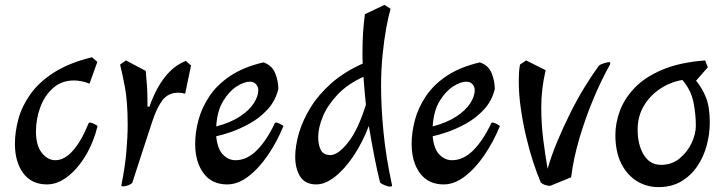

<svg xmlns="http://www.w3.org/2000/svg" viewBox="-20 -732 2971 785"><path d="M172 22Q109 22 75 -24Q41 -70 41 -144Q41 -192 55 -244.5Q69 -297 104 -346.5Q139 -396 200.5 -435.5Q262 -475 356 -498L378 -479L346 -390Q313 -403 282 -403Q232 -403 197 -372Q162 -341 144.5 -293Q127 -245 127 -195Q127 -137 151 -107Q175 -77 206 -77Q244 -77 278.5 -116.5Q313 -156 341 -225Q343 -231 348 -231Q353 -231 362.5 -226.5Q372 -222 379 -217Q363 -151 330.5 -96.5Q298 -42 256.5 -10Q215 22 172 22Z M484 30Q476 30 476 26Q491 -48 496.5 -110Q502 -172 502 -222Q502 -317 490.5 -377Q479 -437 471 -468L495 -485L576 -442Q579 -411 581 -379.5Q583 -348 583 -315V-296H591Q644 -446 740 -483L761 -464L737 -349Q730 -351 722.5 -352Q715 -353 709 -353Q668 -353 644.5 -322.5Q621 -292 602 -233.5Q583 -175 555 -90L521 15Q515 22 503 26Q491 30 484 30Z M909 22Q846 22 812 -24Q778 -70 778 -144Q778 -191 791.5 -241.5Q805 -292 836.5 -339Q868 -386 922 -422Q976 -458 1057 -477Q1092 -465 1105 -433Q1118 -401 1118 -368Q1106 -319 1073.5 -284Q1041 -249 1000 -226.5Q959 -204 922 -191.5Q885 -179 864 -175Q869 -123 891.5 -100Q914 -77 943 -77Q989 -77 1029 -116.5Q1069 -156 1102 -225Q1104 -231 1109 -231Q1114 -231 1123 -226.5Q1132 -222 1139 -217Q1112 -151 1074.5 -96.5Q1037 -42 994.5 -10Q952 22 909 22ZM864 -215Q924 -231 962 -256.5Q1000 -282 1018 -310.5Q1036 -339 1036 -363Q1036 -377 1027 -387.5Q1018 -398 1001 -398Q978 -398 947.5 -378.5Q917 -359 892.5 -319Q868 -279 864 -215Z M1575 31Q1568 31 1554.5 26Q1541 21 1534 14Q1522 -33 1510.5 -92Q1499 -151 1488 -217Q1461 -147 1424.5 -93Q1388 -39 1348.5 -8.5Q1309 22 1273 22Q1228 22 1207.5 -10Q1187 -42 1187 -91Q1187 -135 1202 -187Q1217 -239 1249.5 -292Q1282 -345 1334.5 -391.5Q1387 -438 1463 -472Q1462 -484 1462 -496.5Q1462 -509 1462 -521Q1462 -561 1464.5 -599.5Q1467 -638 1472 -674L1552 -712L1577 -696Q1568 -666 1559 -616.5Q1550 -567 1544 -506Q1538 -445 1538 -379Q1538 -294 1548 -191.5Q1558 -89 1583 26Q1583 31 1575 31ZM1331 -98Q1362 -98 1403 -149.5Q1444 -201 1476 -304Q1473 -333 1470.5 -361.5Q1468 -390 1466 -418Q1400 -388 1359 -344Q1318 -300 1299.5 -254.5Q1281 -209 1281 -172Q1281 -140 1291.5 -119Q1302 -98 1331 -98Z M1794 22Q1731 22 1697 -24Q1663 -70 1663 -144Q1663 -191 1676.5 -241.5Q1690 -292 1721.5 -339Q1753 -386 1807 -422Q1861 -458 1942 -477Q1977 -465 1990 -433Q2003 -401 2003 -368Q1991 -319 1958.5 -284Q1926 -249 1885 -226.5Q1844 -204 1807 -191.5Q1770 -179 1749 -175Q1754 -123 1776.5 -100Q1799 -77 1828 -77Q1874 -77 1914 -116.5Q1954 -156 1987 -225Q1989 -231 1994 -231Q1999 -231 2008 -226.5Q2017 -222 2024 -217Q1997 -151 1959.5 -96.5Q1922 -42 1879.5 -10Q1837 22 1794 22ZM1749 -215Q1809 -231 1847 -256.5Q1885 -282 1903 -310.5Q1921 -339 1921 -363Q1921 -377 1912 -387.5Q1903 -398 1886 -398Q1863 -398 1832.5 -378.5Q1802 -359 1777.5 -319Q1753 -279 1749 -215Z M2229 28Q2222 28 2210 24.5Q2198 21 2191 14Q2175 -23 2159 -72.5Q2143 -122 2130 -178Q2117 -234 2109 -291Q2101 -348 2101 -400Q2101 -418 2102 -435Q2103 -452 2106 -468L2131 -485L2211 -445Q2193 -370 2193 -293Q2193 -226 2201 -162Q2209 -98 2219 -42Q2234 -95 2258 -152.5Q2282 -210 2310.5 -267.5Q2339 -325 2370 -375.5Q2401 -426 2429 -464Q2437 -470 2451 -474Q2465 -478 2472 -478Q2475 -478 2475 -474Q2475 -473 2474.5 -471.5Q2474 -470 2474 -468Q2439 -406 2406.5 -328.5Q2374 -251 2349.5 -168.5Q2325 -86 2315 -7Z M2672 33Q2624 33 2584 8.5Q2544 -16 2520 -63.5Q2496 -111 2496 -181Q2496 -229 2514.5 -279Q2533 -329 2575 -373Q2617 -417 2688 -447Q2759 -477 2863 -485L2874 -457L2826 -402Q2851 -372 2866.5 -333Q2882 -294 2882 -231Q2882 -185 2869.5 -138Q2857 -91 2831 -52.5Q2805 -14 2765.5 9.5Q2726 33 2672 33ZM2683 -58Q2727 -58 2759 -84.5Q2791 -111 2808 -148Q2825 -185 2825 -218Q2825 -266 2815 -315Q2805 -364 2770 -405Q2721 -397 2679 -369Q2637 -341 2612 -298.5Q2587 -256 2587 -202Q2587 -140 2612 -99Q2637 -58 2683 -58Z"/></svg>

Font: Julee
Style: Regular
Weight: 400
Designer: Julian Tunni
Foundry: Julian Tunni
Version: Version 1.002; ttfautohint (v1.8.4.7-5d5b);gftools[0.9.23]